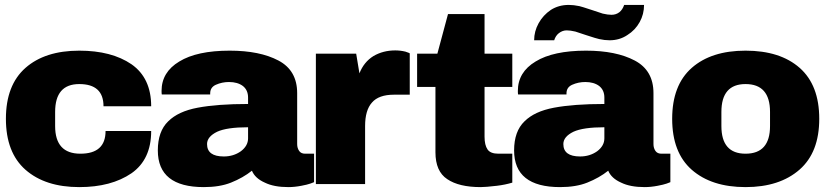

<svg xmlns="http://www.w3.org/2000/svg" viewBox="-20 -745 3339 777"><path d="M300.8 -540Q431.6 -540 512.2 -484.9Q591.8 -429.2 591.8 -314.9H398.9Q398.9 -404.8 300.8 -404.8Q203.1 -404.8 203.1 -292V-234.9Q203.1 -123 305.2 -123Q407.2 -123 407.2 -214.8H591.8Q591.8 -99.6 512.2 -43.9Q430.2 12.2 300.8 12.2Q163.1 12.2 83 -58.1Q3.9 -127.9 3.9 -264.2Q3.9 -400.4 83 -470.2Q162.1 -540 300.8 -540Z M909.7 -540Q1031.2 -540 1106.9 -500Q1182.6 -460 1182.6 -368.2V-162.1Q1182.6 -145.5 1190.9 -133.8Q1198.7 -123 1214.8 -123H1251V-7.8Q1249.5 -7.3 1235.8 -2Q1223.1 2.4 1199.7 6.8Q1171.9 12.2 1147 12.2Q1088.4 12.2 1051.8 -5.9Q1012.2 -23.4 999.5 -54.2Q963.4 -25.4 914.6 -5.9Q869.1 12.2 804.7 12.2Q618.7 12.2 618.7 -136.2Q618.7 -213.4 660.6 -253.9Q701.2 -294.4 779.8 -309.1Q859.9 -324.2 983.9 -324.2V-350.1Q983.9 -380.4 962.9 -397Q941.4 -413.1 906.7 -413.1Q878.4 -413.1 853.5 -401.9Q830.6 -391.6 830.6 -367.2V-362.8H634.8Q633.8 -365.7 633.8 -377Q633.8 -453.1 705.6 -496.1Q776.9 -540 909.7 -540ZM983.9 -230Q898.4 -230 858.9 -211.9Q817.9 -191.9 817.9 -162.1Q817.9 -111.8 885.7 -111.8Q924.8 -111.8 954.6 -132.8Q983.9 -154.8 983.9 -185.1Z M1579.6 -541Q1600.1 -541 1620.6 -536.1Q1638.2 -530.3 1638.2 -528.8V-361.8H1574.2Q1512.7 -361.8 1485.4 -330.1Q1457.5 -299.3 1457.5 -234.9V0H1258.3V-527.8H1421.4L1434.6 -448.2Q1452.6 -494.1 1491.2 -518.1Q1530.3 -541 1579.6 -541Z M1940.9 -527.8H2053.2V-393.1H1940.9V-191.9Q1940.9 -157.7 1953.1 -140.1Q1964.8 -123 1997.1 -123H2053.2V-5.9Q2023.9 2.9 1991.2 6.8Q1945.3 12.2 1925.3 12.2Q1837.4 12.2 1790 -20Q1742.2 -51.3 1742.2 -128.9V-393.1H1668V-527.8H1750L1793 -688H1940.9Z M2586.4 -725.1Q2586.4 -687.5 2568.8 -655.8Q2550.8 -623 2518.6 -603Q2487.3 -582 2446.8 -582Q2426.8 -582 2404.8 -586.9Q2394.5 -588.9 2351.6 -603Q2314 -615.7 2308.6 -617.2Q2288.1 -622.1 2273.4 -622.1Q2256.3 -622.1 2241.7 -610.8Q2228.5 -600.6 2222.7 -582H2141.6Q2141.6 -618.2 2159.7 -650.9Q2177.7 -683.6 2209.5 -705.1Q2241.2 -725.1 2281.7 -725.1Q2301.3 -725.1 2324.7 -720.2Q2332 -718.8 2376.5 -704.1Q2414.1 -691.4 2419.4 -689.9Q2439.9 -685.1 2454.6 -685.1Q2473.1 -685.1 2486.8 -695.8Q2499.5 -706.1 2505.9 -725.1ZM2351.6 -540Q2473.1 -540 2548.8 -500Q2624.5 -460 2624.5 -368.2V-162.1Q2624.5 -145.5 2632.8 -133.8Q2640.6 -123 2656.7 -123H2692.9V-7.8Q2691.4 -7.3 2677.7 -2Q2665 2.4 2641.6 6.8Q2613.8 12.2 2588.9 12.2Q2530.3 12.2 2493.7 -5.9Q2454.1 -23.4 2441.4 -54.2Q2405.3 -25.4 2356.4 -5.9Q2311 12.2 2246.6 12.2Q2060.5 12.2 2060.5 -136.2Q2060.5 -213.4 2102.5 -253.9Q2143.1 -294.4 2221.7 -309.1Q2301.8 -324.2 2425.8 -324.2V-350.1Q2425.8 -380.4 2404.8 -397Q2383.3 -413.1 2348.6 -413.1Q2320.3 -413.1 2295.4 -401.9Q2272.5 -391.6 2272.5 -367.2V-362.8H2076.7Q2075.7 -365.7 2075.7 -377Q2075.7 -453.1 2147.5 -496.1Q2218.8 -540 2351.6 -540ZM2425.8 -230Q2340.3 -230 2300.8 -211.9Q2259.8 -191.9 2259.8 -162.1Q2259.8 -111.8 2327.6 -111.8Q2366.7 -111.8 2396.5 -132.8Q2425.8 -154.8 2425.8 -185.1Z M2997.1 -540Q3137.2 -540 3216.3 -470.2Q3295.4 -400.4 3295.4 -264.2Q3295.4 -128.9 3216.3 -59.1Q3135.3 12.2 2997.1 12.2Q2859.4 12.2 2779.3 -58.1Q2700.2 -127.9 2700.2 -264.2Q2700.2 -400.4 2779.3 -470.2Q2858.4 -540 2997.1 -540ZM2997.1 -404.8Q2899.4 -404.8 2899.4 -292V-234.9Q2899.4 -123 2997.1 -123Q3096.2 -123 3096.2 -234.9V-292Q3096.2 -404.8 2997.1 -404.8Z"/></svg>

Font: Archivo-RBTV
Style: Regular
Weight: 500
Designer: Hector Gatti
Foundry: Hector Gatti
Version: ""